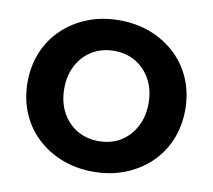

<svg xmlns="http://www.w3.org/2000/svg" viewBox="-81 -824 1035 933"><g transform="rotate(10 436.0 -357.5)"><path d="M436 16Q351 16 280 -12Q209 -40 156.5 -90Q104 -140 75.5 -208.5Q47 -277 47 -358Q47 -439 75.5 -507Q104 -575 156.5 -625Q209 -675 280 -703Q351 -731 436 -731Q521 -731 592 -703Q663 -675 715.5 -625Q768 -575 796.5 -507Q825 -439 825 -358Q825 -277 796.5 -208.5Q768 -140 715.5 -90Q663 -40 592 -12Q521 16 436 16ZM436 -135Q498 -135 544.5 -163.5Q591 -192 617.5 -242.5Q644 -293 644 -358Q644 -423 617.5 -473Q591 -523 544.5 -551.5Q498 -580 436 -580Q375 -580 328 -551.5Q281 -523 254.5 -473Q228 -423 228 -358Q228 -293 254.5 -242.5Q281 -192 328 -163.5Q375 -135 436 -135Z"/></g></svg>

Font: Wix Madefor Display ExtraBold
Style: Regular
Weight: 800
Designer: Dalton Maag Ltd
Foundry: Dalton Maag Ltd
Version: Version 3.100